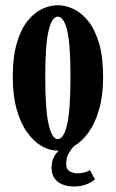

<svg xmlns="http://www.w3.org/2000/svg" viewBox="-20 -550 432 715"><path d="M195 11Q165 11 135.2 -6Q105.5 -23 81 -57.2Q56.5 -91.5 42 -143Q27.5 -194.5 27.5 -263.5Q27.5 -338.5 42.8 -390Q58 -441.5 82.8 -472.2Q107.5 -503 137 -516.8Q166.5 -530.5 195 -530.5Q223.5 -530.5 253.2 -516.8Q283 -503 308 -472.2Q333 -441.5 348.5 -390Q364 -338.5 364 -263.5Q364 -194.5 349.2 -143Q334.5 -91.5 310 -57.2Q285.5 -23 255.5 -6Q225.5 11 195 11ZM195 -32Q217.5 -32 230 -86.5Q242.5 -141 242.5 -263.5Q242.5 -386 230 -437Q217.5 -488 195 -488Q174 -488 161.2 -437Q148.5 -386 148.5 -263.5Q148.5 -141 161.2 -86.5Q174 -32 195 -32ZM255 144.5Q232.5 144.5 213.5 137.2Q194.5 130 183.2 114.2Q172 98.5 172 74.5Q172 47.5 184.2 28.8Q196.5 10 213 -2.2Q229.5 -14.5 241.5 -21L257 -8.5Q246 4.5 236.2 20.5Q226.5 36.5 226.5 60.5Q226.5 82 241.2 88.8Q256 95.5 269 95.5Q281.5 95.5 294 92.2Q306.5 89 315 83.5L333.5 118Q321 129.5 300.2 137Q279.5 144.5 255 144.5Z"/></svg>

Font: Imbue Thin 10pt
Style: Bold
Weight: 700
Version: Version 1.102